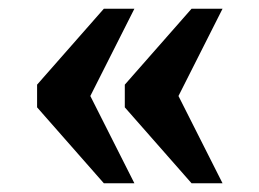

<svg xmlns="http://www.w3.org/2000/svg" viewBox="-20 -490 594 440"><path d="M419 -70H490L389 -270L490 -470H419L266 -296V-244ZM218 -70H288L187 -270L288 -470H218L65 -296V-244Z"/></svg>

Font: Noto Serif Malayalam
Style: Bold
Weight: 700
Designer: Indian type Foundry, Jelle Bosma, Monotype Design Team
Foundry: Monotype Imaging Inc.
Version: Version 2.104